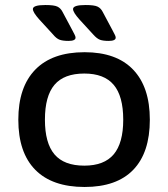

<svg xmlns="http://www.w3.org/2000/svg" viewBox="-20 -738 670 765"><path d="M317 7Q188 7 120.5 -61.5Q53 -130 53 -261Q53 -391 120.5 -460.5Q188 -530 317 -530Q444 -530 510.5 -460.5Q577 -391 577 -261Q577 -130 511 -61.5Q445 7 317 7ZM316 -78Q395 -78 433 -123Q471 -168 471 -261Q471 -355 433 -400Q395 -445 316 -445Q235 -445 197 -400Q159 -355 159 -261Q159 -168 197 -123Q235 -78 316 -78ZM413 -575Q391 -575 378.5 -579.5Q366 -584 351 -601L296 -661Q271 -689 271 -702Q271 -718 321 -718Q356 -718 369 -711.5Q382 -705 389 -691L429 -616Q434 -606 437.5 -599.5Q441 -593 441 -588Q441 -575 413 -575ZM253 -575Q231 -575 218 -579.5Q205 -584 191 -601L136 -661Q111 -689 111 -702Q111 -718 161 -718Q196 -718 209 -711.5Q222 -705 229 -691L269 -616Q274 -606 277.5 -599.5Q281 -593 281 -588Q281 -575 253 -575Z"/></svg>

Font: Asap Semi Expanded Medium
Style: Regular
Weight: 500
Width: 6
Designer: Pablo Cosgaya
Foundry: Omnibus-Type
Version: Version 3.001; ttfautohint (v1.8.4.7-5d5b)